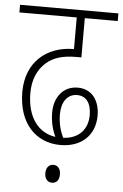

<svg xmlns="http://www.w3.org/2000/svg" viewBox="-56 -662 562 877"><g transform="rotate(5 225.5 -223.5)"><path d="M239 0C336 0 397 -59 397 -148C397 -215 363 -268 296 -268C228 -268 189 -213 189 -146C189 -105 197 -71 213 -35C135 -46 82 -113 82 -225C82 -285 102 -332 139 -365C171 -393 212 -407 277 -407H300V-587H451V-622H0V-587H263V-442C139 -442 45 -364 45 -227C45 -83 126 0 239 0ZM225 -140C225 -196 251 -234 296 -234C338 -234 361 -202 361 -147C361 -83 321 -37 249 -34C235 -63 225 -98 225 -140ZM182 134C182 161 197 175 215 175C235 175 249 162 249 134C249 109 236 93 216 93C196 93 182 108 182 134Z"/></g></svg>

Font: Noto Sans Devanagari UI Condensed ExtraLight
Style: Regular
Weight: 200
Width: 3
Designer: Jelle Bosma - Monotype Design Team
Foundry: Monotype Imaging Inc.
Version: Version 2.004